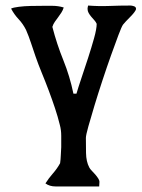

<svg xmlns="http://www.w3.org/2000/svg" viewBox="-20 -677 511 693"><path d="M20 -646Q28 -650 48 -652.5Q68 -655 91 -655.5Q114 -656 136 -656Q158 -656 169 -656Q190 -656 210 -650Q207 -640 201.5 -631.5Q196 -623 190 -615Q184 -607 178 -598.5Q172 -590 169 -580Q185 -518 208.5 -460Q232 -402 245 -339H256Q262 -360 274 -395.5Q286 -431 298 -468Q310 -505 319.5 -539Q329 -573 329 -591Q326 -598 320.5 -604Q315 -610 309.5 -616.5Q304 -623 300 -630Q296 -637 296 -645Q296 -649 298 -657Q336 -654 374.5 -655.5Q413 -657 451 -657Q456 -657 463.5 -654.5Q471 -652 471 -645Q471 -641 465 -633Q459 -625 450.5 -616.5Q442 -608 434.5 -600Q427 -592 424 -588Q419 -581 407.5 -550.5Q396 -520 381 -478Q366 -436 350 -387.5Q334 -339 321 -296Q308 -253 299 -221Q290 -189 290 -179Q290 -156 290.5 -125Q291 -94 302 -73Q305 -67 311.5 -60.5Q318 -54 324 -47Q330 -40 334.5 -33Q339 -26 339 -21Q339 -16 338.5 -12.5Q338 -9 338 -4H181Q159 -4 144 -15Q156 -34 171 -51Q186 -68 197 -88Q199 -102 199.5 -117Q200 -132 201 -146Q201 -165 201 -186.5Q201 -208 196 -226Q189 -255 178.5 -286.5Q168 -318 156 -350Q144 -382 131 -413.5Q118 -445 108 -474Q100 -497 92 -521.5Q84 -546 74 -569Q63 -591 47 -608Q31 -625 20 -646Z"/></svg>

Font: Teutonic
Style: Regular
Weight: 400
Designer: Peter Wiegel
Foundry: Peter Wiegel
Version: 1.000